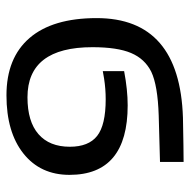

<svg xmlns="http://www.w3.org/2000/svg" viewBox="-17 -561 588 594"><g transform="rotate(90 277.0 -264.0)"><path d="M521 -185Q521 -95 455 -42.5Q389 10 275 10Q159 10 97.5 -61.5Q36 -133 36 -269Q36 -526 344 -536Q446 -538 481 -538V-465L337 -461Q244 -458 202 -438Q162 -418 144 -375.5Q126 -333 126 -256Q126 -55 281 -55Q356 -55 395 -89Q434 -123 434 -186Q434 -244 400.5 -270.5Q367 -297 287 -297Q255 -297 223 -292L200 -288V-354Q258 -365 306 -365Q521 -365 521 -185Z"/></g></svg>

Font: Libra Sans
Style: Regular
Weight: 400
Foundry: Context Ltd
Version: Version 1.002